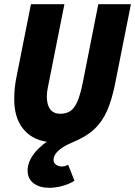

<svg xmlns="http://www.w3.org/2000/svg" viewBox="-20 -670 646 918"><path d="M216 228Q170 228 141 206.5Q112 185 112 146Q112 116 127 89Q142 62 163.5 41Q185 20 204 8Q131 -3 89.5 -55.5Q48 -108 48 -196Q48 -226 51 -253Q54 -280 60 -308L128 -650H288L216 -288Q212 -268 208 -248Q204 -228 204 -208Q204 -168 220.5 -147Q237 -126 268 -126Q296 -126 315.5 -138.5Q335 -151 349.5 -183.5Q364 -216 376 -276L450 -650H606L530 -268Q515 -193 492 -140.5Q469 -88 430.5 -52Q392 -16 328 10Q299 22 278 36Q257 50 246.5 64.5Q236 79 236 94Q236 109 248 117.5Q260 126 276 126Q284 126 290.5 124Q297 122 306 118L336 194Q312 210 278.5 219Q245 228 216 228Z"/></svg>

Font: Source Code Pro ExtraLight Black
Style: Italic
Weight: 900
Italic angle: -11°
Monospace: yes
Version: Version 1.016;hotconv 1.0.116;makeotfexe 2.5.65601